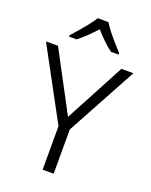

<svg xmlns="http://www.w3.org/2000/svg" viewBox="-171 -1036 888 1127"><g transform="rotate(20 273.0 -473.0)"><path d="M273 -342 471 -714H546L308 -276V0H239V-272L0 -714H75ZM306 -946Q318 -925 339.5 -897.5Q361 -870 385 -843Q409 -816 427 -796V-787H379Q352 -807 324.5 -834Q297 -861 272 -889Q247 -861 219.5 -834.5Q192 -808 165 -787H118V-796Q137 -817 160 -843.5Q183 -870 204.5 -897.5Q226 -925 239 -946Z"/></g></svg>

Font: Noto Sans Syriac Eastern Light
Style: Regular
Weight: 300
Designer: Patrick Giasson and the Monotype Design Team
Foundry: Monotype Imaging Inc.
Version: Version 3.001